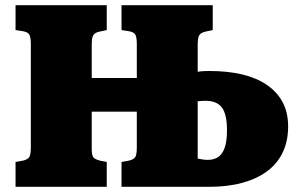

<svg xmlns="http://www.w3.org/2000/svg" viewBox="-20 -721 1142 741"><path d="M40 0V-96L68 -101Q86 -105 92.5 -114Q99 -123 99 -153V-551Q99 -579 92.5 -588.5Q86 -598 66 -601L40 -605V-701H392V-605L364 -599Q346 -595 340 -585Q334 -575 334 -548V-420H508V-551Q508 -579 501.5 -588.5Q495 -598 475 -601L449 -605V-701H801V-605L773 -599Q755 -595 749 -585Q743 -575 743 -548V-444Q755 -446 764.5 -446.5Q774 -447 788 -447Q858 -447 913.5 -434Q969 -421 1009 -394Q1049 -367 1070.5 -327Q1092 -287 1092 -233Q1092 -177 1071.5 -133.5Q1051 -90 1011.5 -60.5Q972 -31 915.5 -15.5Q859 0 787 0H449V-96L477 -101Q495 -105 501.5 -114Q508 -123 508 -153V-290H334V-149Q334 -121 340.5 -113.5Q347 -106 366 -101L392 -96V0ZM743 -109Q754 -107 762.5 -105.5Q771 -104 782 -104Q804 -104 820.5 -114Q837 -124 846.5 -149Q856 -174 856 -218Q856 -280 836.5 -306Q817 -332 773 -332Q766 -332 758 -331.5Q750 -331 743 -330Z"/></svg>

Font: Literata Black
Style: Regular
Weight: 900
Designer: Latin by Veronika Burian and Jose Scaglione. Greek by Irene Vlachou. Cyrillic by Vera Evstafieva.
Foundry: TypeTogether
Version: Version 3.103;gftools[0.9.29]